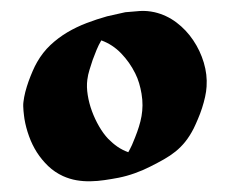

<svg xmlns="http://www.w3.org/2000/svg" viewBox="-20 -579 454 358"><path d="M213.6 -556.2Q227.8 -557.6 241 -558.5Q254.2 -559.3 268.3 -556.2Q290.5 -551 309 -537.1Q327.4 -523.2 340.3 -503.9Q353.3 -484.6 360 -462.2Q366.7 -439.7 365.2 -417.7Q364.7 -408.7 362.4 -398.3Q360.1 -387.9 356.7 -377.4Q353.3 -366.9 349.1 -357.2Q345 -347.4 341.1 -339.4Q333.7 -325 325.4 -314.7Q317.1 -304.4 307.3 -296.5Q297.4 -288.6 285.8 -282Q274.2 -275.4 260 -268.3Q246.1 -261.2 231.3 -256Q216.6 -250.7 201.2 -247.6Q188.2 -245.1 175 -243.2Q161.9 -241.2 148.7 -241Q135.5 -240.7 122.7 -242.9Q109.9 -245.1 97.4 -250.7Q82 -257.8 69.9 -269.3Q57.9 -280.8 48.8 -294.9Q39.8 -309.1 34.1 -325.1Q28.3 -341.1 25.6 -357.2Q25.1 -360.1 24.7 -364Q24.2 -367.9 23.8 -372.3Q23.4 -376.7 23.3 -381Q23.2 -385.3 23.7 -388.9Q24.7 -397.7 27.2 -407.6Q29.8 -417.5 33.3 -427.4Q36.9 -437.3 40.9 -446.5Q44.9 -455.8 49.3 -463.4Q59.6 -481.4 74 -495Q88.4 -508.5 105.5 -518.7Q122.6 -528.8 141.5 -536Q160.4 -543.2 179.7 -548.6ZM232.2 -442.1Q221.9 -462.9 205.9 -479.5Q189.9 -496.1 168.9 -503.7Q163.8 -495.1 160 -485.8Q156.2 -476.6 152.8 -467.3Q149.7 -458 146.9 -448.9Q144 -439.7 142.8 -430.2Q141.1 -417 143.6 -401.7Q146 -386.5 151.5 -371.6Q157 -356.7 164.8 -343.3Q172.6 -329.8 181.6 -320.3Q189.9 -311.8 199.1 -305.4Q208.3 -299.1 219.2 -295.2Q222.9 -301.8 226.1 -308.7Q229.2 -315.7 231.9 -322.8Q236.1 -333.3 239.1 -343Q242.2 -352.8 243.9 -362.5Q245.6 -372.3 245.7 -382.6Q245.8 -392.8 243.9 -404.3Q242.2 -414.3 239.4 -423.8Q236.6 -433.3 232.2 -442.1Z"/></svg>

Font: Autopia
Style: Bold
Weight: 700
Designer: Antoine Gelgon
Foundry: Antoine Gelgon
Version: 001.000